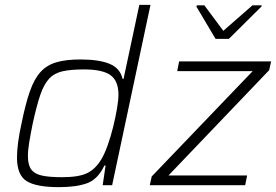

<svg xmlns="http://www.w3.org/2000/svg" viewBox="-20 -763 1138 791"><path d="M223 8Q129 8 89.5 -17Q50 -42 50 -114Q50 -141 54.5 -176Q59 -211 69 -256Q85 -335 103 -386.5Q121 -438 147 -466.5Q173 -495 212.5 -506.5Q252 -518 312 -518Q388 -518 431.5 -500Q475 -482 485 -438H489L554 -743H600L442 0H403L415 -81H410Q383 -24 338.5 -8Q294 8 223 8ZM236 -33Q304 -33 338.5 -49.5Q373 -66 397 -106Q410 -127 423 -163Q436 -199 446 -239.5Q456 -280 462 -315.5Q468 -351 468 -373Q468 -430 435 -453.5Q402 -477 326 -477Q273 -477 238.5 -469.5Q204 -462 182.5 -439Q161 -416 146 -372Q131 -328 115 -255Q106 -211 100.5 -177.5Q95 -144 95 -120Q95 -83 109 -64.5Q123 -46 153.5 -39.5Q184 -33 236 -33ZM597 0 605 -36 1021 -470H710L718 -510H1097L1089 -474L674 -40H998L990 0ZM868 -603 789 -736 791 -741H822L900 -636L1020 -741H1058L1057 -736L923 -603Z"/></svg>

Font: Saira ExtraLight
Style: Italic
Weight: 200
Italic angle: -12°
Designer: Hector Gatti with collaboration of the Omnibus-Type team
Foundry: Omnibus-Type
Version: Version 1.100; ttfautohint (v1.8.3)